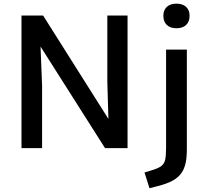

<svg xmlns="http://www.w3.org/2000/svg" viewBox="-20 -794 1103 1029"><path d="M95.2 0V-710.9H210.9L561 -156.7L555.2 -356V-710.9H663.6V0H543L197.3 -544.4L205.6 -334.5V0ZM781.2 214.8 754.4 130.4 790 119.6Q828.1 108.4 844.7 95.7Q861.3 83 865.7 59.6Q870.1 36.1 870.1 -6.8V-528.3H981.4V8.3Q981.4 58.6 971.7 92Q961.9 125.5 941.2 147Q920.4 168.5 889.2 182.1Q857.9 195.8 814.9 206.1ZM925.8 -642.6Q892.6 -642.6 874 -660.2Q855.5 -677.7 855.5 -709.5Q855.5 -739.7 874 -757.1Q892.6 -774.4 925.8 -774.4Q959 -774.4 977.5 -757.1Q996.1 -739.7 996.1 -709.5Q996.1 -677.7 977.5 -660.2Q959 -642.6 925.8 -642.6Z"/></svg>

Font: Comme Medium
Style: Regular
Weight: 500
Version: Version 1.000;gftools[0.9.27]